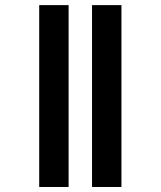

<svg xmlns="http://www.w3.org/2000/svg" viewBox="-20 -745 640 765"><path d="M136.2 0V-724.6H253.4V0ZM346.7 0V-724.6H463.9V0Z"/></svg>

Font: Cousine
Style: Bold
Weight: 700
Monospace: yes
Designer: Steve Matteson
Foundry: Ascender Corporation
Version: Version 1.20